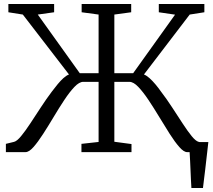

<svg xmlns="http://www.w3.org/2000/svg" viewBox="-20 -763 1068 963"><path d="M940 180Q938.5 157.5 937.5 134.5Q936.5 111.5 935.5 89Q934.5 66.5 933.5 44Q932.5 21.5 931 0L883 -50.5H1025Q1022.5 -27.5 1019.8 -4.5Q1017 18.5 1014.5 41.8Q1012 65 1009.2 88Q1006.5 111 1003.5 134.2Q1000.5 157.5 998 180ZM9.5 0V-41.5L50.5 -51.5Q65 -55 86 -80.5Q107 -106 132.2 -144.2Q157.5 -182.5 185 -224.8Q212.5 -267 240 -303.5Q255 -323.5 269.5 -341Q284 -358.5 298 -371.2Q312 -384 326 -389.5L94.5 -690L22 -701.5V-743H251.5V-701.5L169.5 -690L380 -396H474.5V-690L389.5 -701.5V-743H638V-701.5L553.5 -690V-396H648L858 -689.5L776.5 -701.5V-743H1005V-701.5L931.5 -690L702 -389.5Q715.5 -384 730 -371Q744.5 -358 759.2 -340.5Q774 -323 788 -303Q816 -266.5 843.5 -224.2Q871 -182 895.8 -144Q920.5 -106 941.2 -80.5Q962 -55 976.5 -51.5L1018 -41.5V0H918.5Q902 0 879.5 -25.5Q857 -51 831.5 -91Q806 -131 778.8 -176.2Q751.5 -221.5 724.8 -261.5Q698 -301.5 673.8 -327Q649.5 -352.5 629 -352.5H553.5V-52L639.5 -40.5V0H388.5V-41.5L474.5 -51V-352.5H397.5Q377.5 -352.5 353.2 -327Q329 -301.5 302.5 -261.5Q276 -221.5 249 -176.2Q222 -131 196.2 -91Q170.5 -51 148 -25.5Q125.5 0 108 0Z"/></svg>

Font: Merriweather 28pt Light
Style: Regular
Weight: 300
Version: Version 2.100